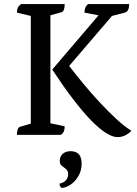

<svg xmlns="http://www.w3.org/2000/svg" viewBox="-20 -661 670 941"><path d="M556 11Q507 11 427 -70.5Q347 -152 236 -320L463 -586L394 -599Q394 -628 412 -641H613Q613 -604 591 -599L529 -583L319 -338Q351 -296 389.5 -249.5Q428 -203 469.5 -158.5Q511 -114 550.5 -77.5Q590 -41 624 -20Q611 -6 593.5 2.5Q576 11 556 11ZM63 0Q63 -35 79 -40L131 -55V-583L63 -599Q63 -613 67 -622.5Q71 -632 83 -641H297Q297 -605 281 -601L227 -586V-57L297 -42Q297 -28 293.5 -18.5Q290 -9 279 0ZM282 260Q278 257 275 252.5Q272 248 272 239Q294 234 304 221.5Q314 209 314 193Q314 176 303.5 167.5Q293 159 282.5 151Q272 143 273 126Q273 106 287.5 93Q302 80 326 80Q380 80 380 141Q380 175 364.5 201.5Q349 228 326.5 243.5Q304 259 282 260Z"/></svg>

Font: Petrona Medium
Style: Regular
Weight: 500
Designer: Ringo R. Seeber
Foundry: Ringo R. Seeber
Version: Version 2.001; ttfautohint (v1.8.3)